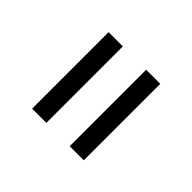

<svg xmlns="http://www.w3.org/2000/svg" viewBox="-32 -466 489 489"><g transform="rotate(-45 213.0 -221.0)"><path d="M350.6 -262.7H75.2V-314H350.6ZM350.6 -127.9H75.2V-178.7H350.6Z"/></g></svg>

Font: Amiri Typewriter
Style: Regular
Weight: 400
Monospace: yes
Designer: Khaled Hosny
Version: Version 1.1